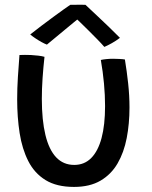

<svg xmlns="http://www.w3.org/2000/svg" viewBox="-20 -748 629 794"><path d="M397 -500Q404.5 -502 418.8 -503.5Q433 -505 447.5 -505Q459.5 -505 473.8 -504.2Q488 -503.5 496.5 -502Q504.5 -453.5 510 -403Q515.5 -352.5 515.5 -303.5Q515.5 -236.5 504 -177Q492.5 -117.5 466.2 -72.2Q440 -27 395.8 -1Q351.5 25 286 25Q214.5 25 168.5 -3.2Q122.5 -31.5 97 -81.8Q71.5 -132 61.2 -197.5Q51 -263 51 -337.5Q51 -383 54 -429.5Q57 -476 60.5 -520.5Q69.5 -521 83.2 -521Q97 -521 108 -520.5Q123.5 -519.5 138.8 -517.8Q154 -516 164 -513Q159 -468 156 -424Q153 -380 153 -339Q153 -251 167.8 -190Q182.5 -129 212.2 -97.5Q242 -66 287 -66Q329 -66 357.2 -94.5Q385.5 -123 400 -177.2Q414.5 -231.5 414.5 -309.5Q414.5 -354 410 -402.8Q405.5 -451.5 397 -500ZM333.5 -728Q353.5 -709.5 379.2 -685.2Q405 -661 430.8 -636.2Q456.5 -611.5 476 -591.5Q459.5 -579 442.5 -569.5Q425.5 -560 411.5 -554Q399 -568.5 380.8 -587Q362.5 -605.5 344.2 -623.8Q326 -642 312.2 -655.2Q298.5 -668.5 294.5 -672H305.5Q301 -668.5 285.5 -655.8Q270 -643 249.2 -625.8Q228.5 -608.5 208.2 -591.8Q188 -575 174 -563.5Q165.5 -566.5 152.2 -573.8Q139 -581 126 -589.8Q113 -598.5 105 -605.5Q126.5 -622.5 151.5 -641.5Q176.5 -660.5 200.5 -678Q224.5 -695.5 243.2 -709Q262 -722.5 270.5 -728Q277 -728 289 -728.2Q301 -728.5 313.5 -728.5Q326 -728.5 333.5 -728Z"/></svg>

Font: Grandstander Thin
Style: Regular
Weight: 400
Version: Version 1.200